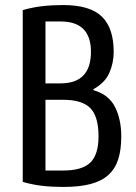

<svg xmlns="http://www.w3.org/2000/svg" viewBox="-20 -730 540 760"><path d="M350 -373Q410 -356 435 -307Q460 -258 460 -190Q460 -137 448 -99.5Q436 -62 409 -37.5Q382 -13 338 -1.5Q294 10 230 10Q185 10 146.5 5.5Q108 1 70 -10V-690Q108 -701 146.5 -705.5Q185 -710 230 -710Q336 -710 383 -664.5Q430 -619 430 -525Q430 -480 412.5 -441Q395 -402 350 -377ZM160 -335V-55H230Q305 -55 337.5 -86.5Q370 -118 370 -190Q370 -269 337.5 -302Q305 -335 230 -335ZM220 -400Q340 -400 340 -525Q340 -645 220 -645H160V-400Z"/></svg>

Font: Cuprum
Style: Regular
Weight: 400
Designer: Jovanny Lemonad
Foundry: Jovanny Lemonad
Version: Version 1.002